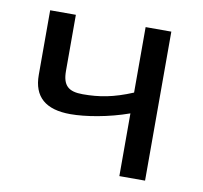

<svg xmlns="http://www.w3.org/2000/svg" viewBox="-61 -553 655 618"><g transform="rotate(10 266.0 -243.5)"><path d="M451 -487H367V-273C305 -247 259 -239 205 -239C158 -239 139 -256 139 -304V-487H55V-276C55 -204 96 -169 177 -169C226 -169 300 -181 367 -205V0H451Z"/></g></svg>

Font: SnT
Style: Regular
Weight: 400
Designer: Natanael Gama
Version: Version 1.001;PS 001.001;hotconv 1.0.70;makeotf.lib2.5.58329